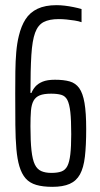

<svg xmlns="http://www.w3.org/2000/svg" viewBox="-20 -716 387 744"><path d="M183 8Q146 8 120.5 0.5Q95 -7 79.5 -24.5Q64 -42 55 -72Q47 -99 43.5 -138.5Q40 -178 39.5 -231.5Q39 -285 39 -354Q39 -399 39.5 -439Q40 -479 43 -514Q46 -549 53 -577Q62 -615 79 -641.5Q96 -668 125.5 -682Q155 -696 199 -696Q214 -696 231 -694Q248 -692 265 -688.5Q282 -685 296 -681V-630Q285 -634 269 -636.5Q253 -639 237.5 -640.5Q222 -642 208 -642Q171 -642 149 -630.5Q127 -619 116 -589Q105 -559 101.5 -502.5Q98 -446 98 -356H102Q107 -369 117 -380.5Q127 -392 145 -399.5Q163 -407 193 -407Q227 -407 250 -400.5Q273 -394 287 -374.5Q301 -355 307.5 -317Q314 -279 314 -216Q314 -152 309 -109Q304 -66 290 -40.5Q276 -15 250 -3.5Q224 8 183 8ZM179 -46Q203 -46 218 -51.5Q233 -57 241 -72.5Q249 -88 252.5 -118Q256 -148 256 -196Q256 -251 252.5 -282Q249 -313 241 -328.5Q233 -344 217.5 -348.5Q202 -353 178 -353Q150 -353 134 -346.5Q118 -340 110 -325.5Q102 -311 100 -287Q98 -263 98 -227Q98 -169 102 -133Q106 -97 115 -78.5Q124 -60 140 -53Q156 -46 179 -46Z"/></svg>

Font: Saira UltraCondensed
Style: Regular
Weight: 400
Width: 1
Designer: Hector Gatti with collaboration of the Omnibus-Type team
Foundry: Omnibus-Type
Version: Version 1.101